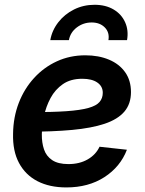

<svg xmlns="http://www.w3.org/2000/svg" viewBox="-20 -780 613 811"><path d="M260.3 11.7Q189.5 11.7 138.4 -14.6Q87.4 -41 60.3 -91.6Q33.2 -142.1 35.2 -215.3Q36.1 -285.2 59.3 -345.2Q82.5 -405.3 123.8 -450.4Q165 -495.6 220.2 -521Q275.4 -546.4 340.3 -546.4Q396.5 -546.4 440.2 -528.1Q483.9 -509.8 508.5 -475.1Q533.2 -440.4 533.2 -391.1Q533.2 -341.3 505.4 -308.6Q477.5 -275.9 422.1 -257.3Q366.7 -238.8 284.7 -231.2Q202.6 -223.6 94.2 -223.6L108.4 -306.2Q200.7 -306.2 260.3 -310.3Q319.8 -314.5 353.5 -324Q387.2 -333.5 400.6 -349.4Q414.1 -365.2 414.1 -388.2Q414.1 -415.5 391.1 -431.4Q368.2 -447.3 327.6 -447.3Q278.3 -447.3 245.6 -424.6Q212.9 -401.9 193.6 -366Q174.3 -330.1 165.8 -289.3Q157.2 -248.5 156.7 -212.9Q156.2 -177.7 165.8 -149.2Q175.3 -120.6 200.2 -103.8Q225.1 -86.9 269 -86.9Q315.9 -86.9 350.3 -106.7Q384.8 -126.5 400.4 -160.2L516.1 -147.5Q488.3 -75.2 420.9 -31.7Q353.5 11.7 260.3 11.7ZM379.4 -759.8Q426.3 -759.8 459.7 -740Q493.2 -720.2 508.5 -686Q523.9 -651.9 516.6 -610.4H438Q443.4 -643.1 422.6 -664.1Q401.9 -685.1 367.2 -685.1Q332 -685.1 304.4 -664.1Q276.9 -643.1 271 -610.4H192.4Q199.7 -651.9 226.3 -686Q252.9 -720.2 292.7 -740Q332.5 -759.8 379.4 -759.8Z"/></svg>

Font: Inter 20pt SemiBold
Style: Italic
Weight: 600
Italic angle: -9.3988°
Version: Version 4.001;git-66647c0bb